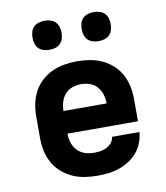

<svg xmlns="http://www.w3.org/2000/svg" viewBox="-83 -808 767 885"><g transform="rotate(-10 300.0 -365.0)"><path d="M303 8Q273 8 243 3.5Q213 -1 185.5 -13.5Q158 -26 135 -46.5Q112 -67 97.5 -93.5Q83 -120 77 -150Q71 -180 71 -210V-310Q71 -340 77 -369.5Q83 -399 97 -425.5Q111 -452 133.5 -472.5Q156 -493 183 -505.5Q210 -518 240 -523Q270 -528 300 -528Q330 -528 360 -523Q390 -518 417 -505.5Q444 -493 466.5 -472.5Q489 -452 503 -425.5Q517 -399 523 -369.5Q529 -340 529 -310V-207H199Q199 -185 205.5 -164.5Q212 -144 226.5 -128.5Q241 -113 261.5 -106Q282 -99 303 -99Q318 -99 333.5 -101Q349 -103 363 -110Q377 -117 387 -129Q397 -141 399 -157H527Q525 -131 515.5 -106.5Q506 -82 489.5 -62.5Q473 -43 451 -29Q429 -15 404.5 -6.5Q380 2 354.5 5Q329 8 303 8ZM199 -313H401Q401 -334 395 -354.5Q389 -375 375 -391Q361 -407 341 -414Q321 -421 300 -421Q279 -421 259 -414Q239 -407 225 -391Q211 -375 205 -354.5Q199 -334 199 -313ZM415 -602Q401 -602 387.5 -606Q374 -610 364.5 -619.5Q355 -629 351 -642.5Q347 -656 347 -670Q347 -684 351 -697.5Q355 -711 364.5 -720.5Q374 -730 387.5 -734Q401 -738 415 -738Q429 -738 442.5 -734Q456 -730 465.5 -720.5Q475 -711 479 -697.5Q483 -684 483 -670Q483 -656 479 -642.5Q475 -629 465.5 -619.5Q456 -610 442.5 -606Q429 -602 415 -602ZM185 -602Q171 -602 157.5 -606Q144 -610 134.5 -619.5Q125 -629 121 -642.5Q117 -656 117 -670Q117 -684 121 -697.5Q125 -711 134.5 -720.5Q144 -730 157.5 -734Q171 -738 185 -738Q199 -738 212.5 -734Q226 -730 235.5 -720.5Q245 -711 249 -697.5Q253 -684 253 -670Q253 -656 249 -642.5Q245 -629 235.5 -619.5Q226 -610 212.5 -606Q199 -602 185 -602Z"/></g></svg>

Font: Iosevka Aile Extrabold
Style: Regular
Weight: 800
Designer: Belleve Invis
Foundry: Belleve Invis
Version: Version 27.3.5; ttfautohint (v1.8.4)